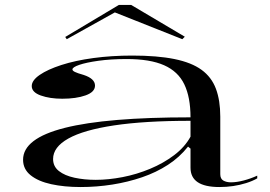

<svg xmlns="http://www.w3.org/2000/svg" viewBox="-20 -739 1090 774"><path d="M513 -515Q614 -515 683 -501Q752 -487 792.5 -457.5Q833 -428 850.5 -381Q868 -334 868 -269V-37Q868 -18 880.5 -11Q893 -4 911 -4Q934 -4 962.5 -11.5Q991 -19 1017 -31V-20Q998 -9 972.5 -1Q947 7 920 11Q893 15 865 15Q806 15 777 -4.5Q748 -24 748 -63Q748 -90 748 -103Q748 -116 748 -124Q748 -132 748 -140L738 -148Q704 -105 657 -74.5Q610 -44 553 -24.5Q496 -5 433 5Q370 15 305 15Q239 15 186.5 3.5Q134 -8 103.5 -32.5Q73 -57 73 -95Q73 -181 241 -223.5Q409 -266 748 -266Q748 -347 723 -399Q698 -451 641.5 -476Q585 -501 491 -501Q427 -501 377 -494Q327 -487 299.5 -477.5Q272 -468 272 -459Q272 -454 282 -449Q292 -444 317 -437Q363 -422 363 -394Q363 -368 325 -354.5Q287 -341 231 -341Q181 -341 144.5 -354Q108 -367 108 -392Q108 -415 140 -437Q172 -459 227.5 -477Q283 -495 356.5 -505Q430 -515 513 -515ZM748 -252Q563 -252 440 -233.5Q317 -215 255.5 -180.5Q194 -146 194 -98Q194 -68 217.5 -49.5Q241 -31 280.5 -22.5Q320 -14 366 -14Q417 -14 474 -25Q531 -36 585 -58.5Q639 -81 682 -113.5Q725 -146 748 -188ZM249 -581 243 -590 459 -719H509L725 -591L715 -581L443 -689Z"/></svg>

Font: Kalnia Expanded Light
Style: Regular
Weight: 300
Width: 7
Designer: Frida Medrano
Foundry: Frida Medrano
Version: Version 1.105